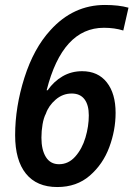

<svg xmlns="http://www.w3.org/2000/svg" viewBox="-20 -744 538 774"><path d="M41 -199Q41 -313 78.5 -431Q116 -549 183 -622Q275 -724 403 -724Q459 -724 498 -713L477 -621Q442 -632 399 -632Q232 -632 168 -380H172Q197 -416 232.5 -436.5Q268 -457 311 -457Q375 -457 410.5 -412Q446 -367 446 -289Q446 -219 420.5 -150.5Q395 -82 342 -36Q289 10 211 10Q128 10 84.5 -44Q41 -98 41 -199ZM338 -279Q338 -321 320.5 -344Q303 -367 269 -367Q233 -367 204.5 -342.5Q176 -318 165 -286Q156 -269 151.5 -242.5Q147 -216 147 -189Q147 -140 165 -111Q183 -82 218 -82Q256 -82 283.5 -113Q311 -144 324.5 -189.5Q338 -235 338 -279Z"/></svg>

Font: Noto Sans UI NarrowMedium
Style: Italic
Weight: 500
Width: 4
Italic angle: -12°
Designer: Monotype Design Team
Foundry: Monotype Imaging Inc.
Version: Version 1.001